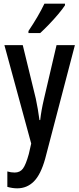

<svg xmlns="http://www.w3.org/2000/svg" viewBox="-20 -786 431 1046"><path d="M4 -540H104L175 -249Q181 -221 186 -191.5Q191 -162 195 -132H199Q202 -159 207 -187Q212 -215 220 -249L288 -540H388L226 79Q202 165 164.5 202.5Q127 240 74 240Q61 240 47.5 238Q34 236 20 232V148Q30 151 40 152.5Q50 154 60 154Q89 154 105 132.5Q121 111 137 53L150 -4ZM334 -757Q321 -737 297 -708.5Q273 -680 246.5 -652.5Q220 -625 199 -606H135V-617Q189 -697 222 -766H334Z"/></svg>

Font: Noto Sans Sinhala ExtraCondensed Medium
Style: Regular
Weight: 500
Width: 2
Designer: Jelle Bosma - Monotype Design Team
Foundry: Monotype Imaging Inc.
Version: Version 2.006; ttfautohint (v1.8.4.7-5d5b)